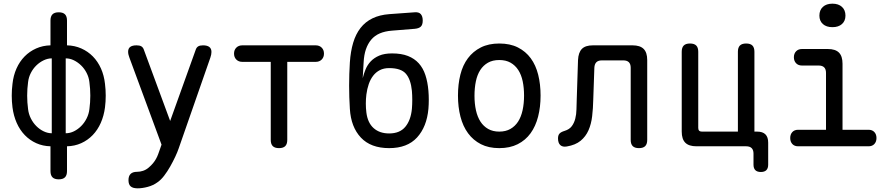

<svg xmlns="http://www.w3.org/2000/svg" viewBox="-20 -797 4840 1046"><path d="M345 135Q345 158 334 169Q323 180 300 180Q277 180 266 169Q255 158 255 135V0Q213 -1 177.5 -17Q142 -33 115 -61Q88 -89 71 -127.5Q54 -166 48 -212Q44 -244 44 -276Q44 -308 48 -340Q53 -386 70 -424Q87 -462 114 -489.5Q141 -517 177 -533Q213 -549 255 -550V-685Q255 -708 266 -719Q277 -730 300 -730Q323 -730 334 -719Q345 -708 345 -685V-550Q387 -549 423 -533Q459 -517 486 -489.5Q513 -462 530 -424Q547 -386 552 -340Q556 -308 556 -276Q556 -244 552 -212Q546 -166 529 -127.5Q512 -89 485 -61Q458 -33 422.5 -17Q387 -1 345 0ZM262 -71V-479Q240 -479 218 -468.5Q196 -458 178 -440.5Q160 -423 148 -399.5Q136 -376 133 -350Q128 -313 128 -276Q128 -239 133 -202Q136 -176 148 -152Q160 -128 178 -110Q196 -92 218 -81.5Q240 -71 262 -71ZM338 -479V-71Q361 -71 382.5 -81.5Q404 -92 422 -110Q440 -128 452 -152Q464 -176 467 -202Q472 -239 472 -276Q472 -313 467 -350Q464 -376 452 -399.5Q440 -423 422 -440.5Q404 -458 382.5 -468.5Q361 -479 338 -479Z M853 11 860 -9 685 -483Q682 -491 680 -499Q678 -507 678 -515Q678 -533 689.5 -541.5Q701 -550 724 -550Q741 -550 750 -544.5Q759 -539 763 -528L907 -138L1047 -528Q1051 -539 1060 -544.5Q1069 -550 1086 -550Q1109 -550 1120.5 -541Q1132 -532 1132 -514Q1132 -507 1130.5 -499.5Q1129 -492 1126 -483L954 10Q947 31 934.5 57.5Q922 84 907 110.5Q892 137 874.5 160Q857 183 838 196Q815 213 785 221Q755 229 730 229Q704 229 692 218.5Q680 208 680 185V184Q680 162 691.5 150.5Q703 139 727 139Q743 139 759.5 133.5Q776 128 790 116Q804 104 813.5 92.5Q823 81 830 68.5Q837 56 842 42Q847 28 853 11Z M1455 -460H1300Q1280 -460 1267.5 -472.5Q1255 -485 1255 -505Q1255 -525 1267.5 -537.5Q1280 -550 1300 -550H1700Q1720 -550 1732.5 -537.5Q1745 -525 1745 -505Q1745 -485 1732.5 -472.5Q1720 -460 1700 -460H1545V-35Q1545 -12 1534 -1Q1523 10 1500 10Q1477 10 1466 -1Q1455 -12 1455 -35Z M2239 -640 2115 -630Q2077 -627 2049 -615Q2021 -603 2002.5 -581Q1984 -559 1973.5 -528.5Q1963 -498 1961 -457L1956 -371Q1962 -396 1972 -420Q1982 -444 2000 -463Q2018 -482 2046 -494Q2074 -506 2116 -506Q2167 -506 2202.5 -492Q2238 -478 2261.5 -452Q2285 -426 2297.5 -388Q2310 -350 2314 -302Q2316 -278 2316 -253Q2316 -228 2314 -204Q2305 -106 2252 -48Q2199 10 2100 10Q2000 10 1946 -47.5Q1892 -105 1886 -204Q1882 -267 1882 -330.5Q1882 -394 1886 -457Q1890 -517 1904 -564Q1918 -611 1944 -644.5Q1970 -678 2009 -697Q2048 -716 2101 -720L2239 -730Q2262 -732 2272.5 -720Q2283 -708 2283 -685Q2283 -662 2272.5 -652Q2262 -642 2239 -640ZM2100 -70Q2158 -70 2188 -106Q2218 -142 2224 -204Q2226 -228 2226 -253Q2226 -278 2224 -302Q2218 -364 2191.5 -395Q2165 -426 2100 -426Q2071 -426 2049.5 -415Q2028 -404 2013 -384.5Q1998 -365 1989 -339Q1980 -313 1976 -282Q1973 -258 1973 -233Q1973 -208 1976 -184Q1983 -128 2015.5 -99Q2048 -70 2100 -70Z M2700 10Q2642 10 2600 -11.5Q2558 -33 2530 -71Q2502 -109 2488.5 -161.5Q2475 -214 2475 -276Q2475 -338 2488 -390Q2501 -442 2529 -479.5Q2557 -517 2599.5 -538.5Q2642 -560 2700 -560Q2759 -560 2801.5 -538.5Q2844 -517 2871.5 -479.5Q2899 -442 2912 -390Q2925 -338 2925 -276Q2925 -214 2911.5 -161.5Q2898 -109 2870.5 -71Q2843 -33 2800.5 -11.5Q2758 10 2700 10ZM2700 -80Q2735 -80 2760.5 -94.5Q2786 -109 2802.5 -134.5Q2819 -160 2827 -196.5Q2835 -233 2835 -276Q2835 -319 2827.5 -354.5Q2820 -390 2803.5 -415.5Q2787 -441 2761.5 -455.5Q2736 -470 2700 -470Q2664 -470 2638.5 -455.5Q2613 -441 2596.5 -415.5Q2580 -390 2572.5 -354Q2565 -318 2565 -275Q2565 -232 2573 -196Q2581 -160 2597.5 -134.5Q2614 -109 2639.5 -94.5Q2665 -80 2700 -80Z M3129 -470Q3131 -511 3150 -530.5Q3169 -550 3210 -550H3426Q3467 -550 3486.5 -530.5Q3506 -511 3506 -470V-35Q3506 -12 3495 -1Q3484 10 3461 10Q3438 10 3427 -1Q3416 -12 3416 -35V-428Q3416 -448 3406 -458Q3396 -468 3376 -468H3259Q3239 -468 3229 -458Q3219 -448 3218 -428L3212 -254Q3211 -207 3206 -164Q3201 -121 3186 -87Q3171 -53 3143 -30Q3115 -7 3068 1Q3045 5 3032.5 -6.5Q3020 -18 3020 -43Q3020 -60 3028 -69Q3036 -78 3056 -84Q3082 -92 3095 -109.5Q3108 -127 3114 -150.5Q3120 -174 3120.5 -201Q3121 -228 3122 -254Z M4165 100Q4165 120 4155 130Q4145 140 4125 140Q4105 140 4095 130Q4085 120 4085 100V40Q4085 20 4075 10Q4065 0 4045 0H3774Q3733 0 3713.5 -19.5Q3694 -39 3694 -80V-515Q3694 -538 3705 -549Q3716 -560 3739 -560Q3762 -560 3773 -549Q3784 -538 3784 -515V-100Q3784 -90 3789 -85Q3794 -80 3804 -80H4000V-515Q4000 -538 4011 -549Q4022 -560 4045 -560Q4068 -560 4079 -549Q4090 -538 4090 -515V-80H4105Q4135 -80 4150 -65Q4165 -50 4165 -20Z M4712 -90Q4732 -90 4743.5 -77.5Q4755 -65 4755 -45Q4755 -25 4743.5 -12.5Q4732 0 4712 0H4328Q4308 0 4296.5 -12.5Q4285 -25 4285 -45Q4285 -65 4296.5 -77.5Q4308 -90 4328 -90H4480V-400Q4480 -420 4470 -430Q4460 -440 4440 -440H4349Q4329 -440 4317 -452.5Q4305 -465 4305 -485Q4305 -505 4317 -517.5Q4329 -530 4349 -530H4490Q4531 -530 4550.5 -510.5Q4570 -491 4570 -450V-90ZM4515 -649Q4482 -649 4463 -666Q4444 -683 4444 -712Q4444 -742 4463 -759.5Q4482 -777 4515 -777Q4548 -777 4567 -759.5Q4586 -742 4586 -712Q4586 -683 4567 -666Q4548 -649 4515 -649Z"/></svg>

Font: Maple Mono NL
Style: Regular
Weight: 400
Monospace: yes
Designer: subframe7536
Version: Version 7.000